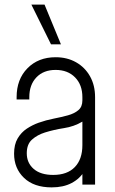

<svg xmlns="http://www.w3.org/2000/svg" viewBox="-20 -800 499 832"><path d="M204 12Q127 12 84 -29.2Q41 -70.5 41 -134Q41 -174 56.5 -200.2Q72 -226.5 96.2 -242.5Q120.5 -258.5 147 -268Q179.5 -279.5 212.8 -286Q246 -292.5 274.2 -300.2Q302.5 -308 319.8 -322.8Q337 -337.5 337 -365V-379Q337 -432.5 305.2 -464.8Q273.5 -497 221 -497Q168.5 -497 137.8 -464.8Q107 -432.5 107 -379V-369H52V-379Q52 -456.5 99 -504.2Q146 -552 221 -552Q271 -552 309.5 -530.2Q348 -508.5 370 -469.5Q392 -430.5 392 -379V0H337V-71L346 -59Q326 -25.5 290.2 -6.8Q254.5 12 204 12ZM210.5 -42Q271.5 -42 304.2 -76Q337 -110 337 -171V-273Q301 -251.5 257.2 -244.8Q213.5 -238 175 -226Q141.5 -215.5 118.8 -195.2Q96 -175 96 -136Q96 -94 126 -68Q156 -42 210.5 -42ZM201 -608 116 -780H173L244 -608Z"/></svg>

Font: Mohave Light
Style: Regular
Weight: 300
Designer: Gumpita Rahayu
Foundry: Tokotype
Version: Version 2.003